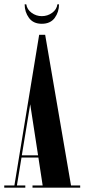

<svg xmlns="http://www.w3.org/2000/svg" viewBox="-26 -860 388 880"><path d="M-6.5 0V-10H40L153.5 -700.5H181L299.5 -10H341.5V0H123V-10H169.5L150 -138H72.5L51.5 -10H90V0ZM74 -148H148.5L112.5 -382ZM165.5 -751Q126.5 -751 106.8 -778Q87 -805 87 -840H94.5Q98 -816.5 119 -801.2Q140 -786 165.5 -786Q192 -786 213 -801.2Q234 -816.5 237 -840H244.5Q244.5 -805 224.8 -778Q205 -751 165.5 -751Z"/></svg>

Font: Imbue 100pt
Style: Bold
Weight: 700
Designer: Tyler Finck
Foundry: Etcetera Type Company
Version: Version 1.102; ttfautohint (v1.8.3)